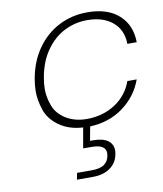

<svg xmlns="http://www.w3.org/2000/svg" viewBox="-88 -622 807 949"><g transform="rotate(-10 315.0 -147.0)"><path d="M322 -31Q402 -31 464 -71Q526 -111 551 -181H598Q568 -99 497.5 -47.5Q427 4 331 8L318 78Q325 78 332 78Q383 78 407.5 96.5Q432 115 432 146Q432 154 430 164Q423 206 389 231Q355 256 302 256H221L227 223H300Q343 223 364 208Q385 193 390 164Q391 158 391 152Q391 109 320 109H278L296 7Q225 3 176.5 -32Q128 -67 112 -116Q96 -165 96 -209Q96 -239 102 -272Q117 -357 161.5 -420Q206 -483 271.5 -516.5Q337 -550 414 -550Q516 -550 572.5 -499Q629 -448 630 -362H583Q582 -432 534.5 -472Q487 -512 407 -512Q347 -512 293.5 -485.5Q240 -459 201 -404.5Q162 -350 148 -272Q142 -239 142 -211Q142 -171 158 -128Q174 -85 218 -58Q262 -31 322 -31Z"/></g></svg>

Font: Fz Poppins ExtLt
Style: Italic
Weight: 200
Italic angle: -10°
Designer: Ninad Kale (Devanagari), Jonny Pinhorn (Latin)
Foundry: Indian Type Foundry
Version: Vit hóa bi Vntype.Com & FontZin.Com